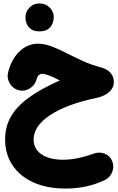

<svg xmlns="http://www.w3.org/2000/svg" viewBox="-20 -720 680 1102"><path d="M126 -621.1Q126 -651.9 148.7 -676Q171.4 -700.2 205.6 -700.2Q231 -700.2 248.5 -689.5Q266.1 -678.7 275.9 -663.1Q288.6 -643.1 288.6 -621.1Q288.6 -605.5 281.7 -586.4Q274.9 -567.4 257.1 -553.7Q239.3 -540 207 -540Q173.8 -540 156.5 -554Q139.2 -567.9 132.3 -585.9Q126 -603 126 -621.1ZM198.2 -469.2Q234.9 -469.2 275.1 -454.1Q315.4 -439 359.6 -416.3Q403.8 -393.6 453.4 -370.8Q502.9 -348.1 558.6 -333.5Q633.3 -313 633.3 -247.6Q633.3 -216.3 607.2 -192.4Q581.1 -168.5 536.1 -158.7Q363.8 -122.6 268.3 -59.6Q172.9 3.4 172.9 81.1Q172.9 134.8 218.3 165.8Q263.7 196.8 341.8 196.8Q420.9 196.8 516.1 162.1Q549.8 149.9 580.6 161.9Q611.3 173.8 623.5 204.1Q636.7 235.4 623.8 267.8Q610.8 300.3 579.6 314.5Q476.6 362.3 356 362.3Q251 362.3 172.9 327.4Q94.7 292.5 52 228.8Q9.3 165 9.3 79.6Q9.3 9.3 41.5 -48.8Q73.7 -106.9 143.1 -158Q212.4 -209 323.2 -258.3Q250 -296.4 223.1 -296.4Q197.8 -296.4 189.5 -263.2Q180.2 -230 149.9 -211.9Q119.6 -193.8 87.4 -202.1Q54.7 -210.4 36.4 -241Q18.1 -271.5 26.4 -304.2Q44.9 -379.9 91.6 -424.6Q138.2 -469.2 198.2 -469.2Z"/></svg>

Font: Mikhak Black
Style: Regular
Weight: 900
Designer: Amin Abedi
Version: Version 3.3